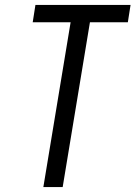

<svg xmlns="http://www.w3.org/2000/svg" viewBox="-20 -755 547 775"><path d="M155 0 265 -665H112L123 -735H507L496 -665H343L233 0Z"/></svg>

Font: Iosevka Oblique
Style: Regular
Weight: 400
Italic angle: -9°
Monospace: yes
Designer: Belleve Invis
Foundry: Belleve Invis
Version: Version 32.5.0; ttfautohint (v1.8.4)